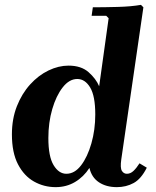

<svg xmlns="http://www.w3.org/2000/svg" viewBox="-20 -760 643 790"><path d="M29 -207Q29 -271 49.5 -323Q70 -375 104 -412.5Q138 -450 179.5 -470Q221 -490 262 -490Q314 -490 344.5 -463Q375 -436 388 -405L427 -685L417 -695H357L362 -730Q409 -730 464.5 -731.5Q520 -733 560 -740L570 -730L479 -104Q474 -69 481.5 -57Q489 -45 502 -45Q517 -45 529.5 -57Q542 -69 554 -88L584 -70Q561 -24 530 -7Q499 10 461 10Q417 10 387 -10Q357 -30 348 -69Q324 -32 288.5 -11Q253 10 209 10Q161 10 120 -13Q79 -36 54 -84Q29 -132 29 -207ZM179 -192Q179 -116 200.5 -80.5Q222 -45 253 -45Q287 -45 313.5 -79.5Q340 -114 356 -170Q372 -226 372 -289Q372 -365 351 -400Q330 -435 298 -435Q265 -435 238 -400.5Q211 -366 195 -311Q179 -256 179 -192Z"/></svg>

Font: Brygada 1918
Style: Italic
Weight: 400
Italic angle: -8°
Designer: Mateusz Machalski | Borys Kosmynka | Przemek Hoffer
Foundry: NIEPODLEGLA 2018
Version: Version 3.006